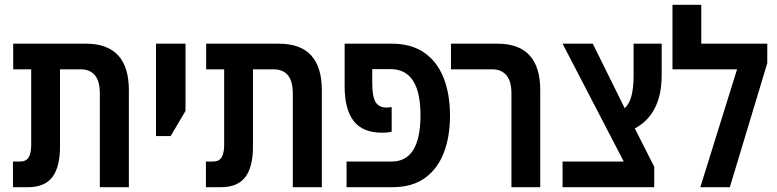

<svg xmlns="http://www.w3.org/2000/svg" viewBox="-20 -780 3239 800"><path d="M34 0V-107H64Q89 -107 99.5 -124.5Q110 -142 110 -177V-491H35V-598H338Q517 -598 517 -404V0H396V-390Q396 -442 375.5 -466.5Q355 -491 317 -491H230V-169Q230 -84 198 -42Q166 0 96 0Z M630 -213V-598H753V-318L691 -213Z M838 0V-107H868Q893 -107 903.5 -124.5Q914 -142 914 -177V-491H839V-598H1142Q1321 -598 1321 -404V0H1200V-390Q1200 -442 1179.5 -466.5Q1159 -491 1121 -491H1034V-169Q1034 -84 1002 -42Q970 0 900 0Z M1424 0V-107H1612Q1732 -107 1732 -300Q1732 -492 1607 -492H1531V-435Q1531 -379 1544.5 -355.5Q1558 -332 1590 -332Q1597 -332 1601.5 -332.5Q1606 -333 1612 -334V-231Q1602 -229 1593.5 -228Q1585 -227 1573 -227Q1491 -227 1453.5 -276Q1416 -325 1416 -419V-598H1612Q1693 -598 1747 -561Q1801 -524 1828 -456.5Q1855 -389 1855 -298Q1855 -210 1829 -143Q1803 -76 1750 -38Q1697 0 1615 0Z M2111 0V-390Q2111 -442 2090 -466.5Q2069 -491 2032 -491H1859V-598H2053Q2231 -598 2231 -404V0Z M2324 0V-107H2579L2324 -598H2450L2583 -329Q2603 -348 2611.5 -382Q2620 -416 2620 -465V-598H2737V-467Q2737 -384 2708 -328.5Q2679 -273 2625 -245L2706 -85V0Z M2902 -598H3177V-517L3021 0H2898L3051 -491H2782V-760H2902Z"/></svg>

Font: Noto Sans Hebrew Condensed SemiBold
Style: Regular
Weight: 600
Width: 3
Designer: Monotype Design Team
Foundry: Monotype Imaging Inc.
Version: Version 2.004; ttfautohint (v1.8.4.7-5d5b)